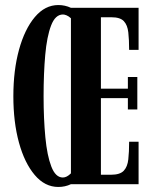

<svg xmlns="http://www.w3.org/2000/svg" viewBox="-20 -731 609 762"><path d="M211.5 11Q158 11 117.8 -36.5Q77.5 -84 55.2 -165.2Q33 -246.5 33 -349Q33 -452 55.5 -533.8Q78 -615.5 118.2 -663.2Q158.5 -711 211.5 -711Q238 -711 261.5 -700H530V-533H492.5Q492.5 -573.5 489.2 -602.5Q486 -631.5 471.5 -647Q457 -662.5 422.5 -662.5H380.5V-379H487.5V-425.5H525V-296.5H487.5V-341.5H380.5V-37.5H421Q456 -37.5 471 -53.2Q486 -69 489.2 -98.5Q492.5 -128 492.5 -168.5H530V0H261.5Q238.5 11 211.5 11ZM153 -349Q153 -259.5 160 -186.2Q167 -113 183.8 -69.8Q200.5 -26.5 229.5 -26.5Q245 -26.5 261.5 -43V-658.5Q253 -666.5 244.5 -670Q236 -673.5 230 -673.5Q199.5 -673.5 182.8 -629.8Q166 -586 159.5 -512.5Q153 -439 153 -349Z"/></svg>

Font: Imbue 10pt
Style: Bold
Weight: 700
Designer: Tyler Finck
Foundry: Etcetera Type Company
Version: Version 1.102; ttfautohint (v1.8.3)